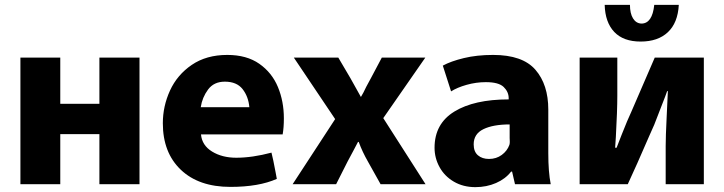

<svg xmlns="http://www.w3.org/2000/svg" viewBox="-20 -730 2979 790"><path d="M64 -493H228V-303H389V-493H554V28H389V-178H228V28H64Z M807 -177Q811 -132 852.5 -106.5Q894 -81 952 -81Q1018 -81 1097 -102Q1104 -75 1114 -21L1119 6Q1045 39 928 39Q798 39 724 -31.5Q650 -102 650 -223Q650 -293 679.5 -357.5Q709 -422 769 -463Q829 -504 915 -504Q995 -504 1047 -467.5Q1099 -431 1123.5 -372Q1148 -313 1148 -243Q1148 -205 1143 -177ZM1006 -289Q1002 -333 978 -363.5Q954 -394 905 -394Q860 -394 836 -361.5Q812 -329 806 -289Z M1372 -493 1422 -408 1465 -331Q1475 -347 1487 -373L1507 -410L1551 -493H1730L1557 -244L1731 28H1546L1494 -65Q1471 -105 1456 -146H1453L1433 -108L1410 -65L1363 28H1184L1359 -240L1189 -493Z M2236 -100Q2236 -22 2246 28H2099L2087 -24H2083Q2060 6 2021 23Q1982 40 1936 40Q1886 40 1847.5 17.5Q1809 -5 1788.5 -42.5Q1768 -80 1768 -122Q1768 -221 1849.5 -271Q1931 -321 2073 -321V-326Q2073 -352 2052.5 -372Q2032 -392 1979 -392Q1939 -392 1900 -381Q1861 -370 1836 -354L1802 -460Q1835 -478 1888.5 -491Q1942 -504 2009 -504Q2130 -504 2183 -443Q2236 -382 2236 -279ZM2077 -218Q2009 -218 1969 -198.5Q1929 -179 1929 -136Q1929 -106 1946.5 -91Q1964 -76 1992 -76Q2022 -76 2044.5 -92.5Q2067 -109 2076 -134Q2078 -141 2077.5 -149Q2077 -157 2077 -162Z M2572 -710Q2572 -675 2584.5 -654.5Q2597 -634 2619 -633Q2664 -633 2672 -710H2773Q2769 -636 2728 -597.5Q2687 -559 2616 -559Q2545 -559 2507.5 -598.5Q2470 -638 2468 -710ZM2520 -337Q2520 -275 2514 -167L2511 -122H2517L2538 -176Q2562 -237 2578 -271L2674 -493H2876V28H2719V-129Q2719 -168 2723 -248Q2724 -260 2728 -355H2725Q2718 -336 2717 -333L2672 -217Q2666 -202 2652 -172Q2598 -47 2563 28H2365V-493H2520Z"/></svg>

Font: BM Euljiro oraeorae
Style: Regular
Weight: 400
Designer: Bongjin Kim; Bomjun Kim; Myungsoo Han; Hyesun Chae; Mikyoung Jeong; Wujin Sim; Minjae Kang; Suwha Jang;
Foundry: Sandoll Inc.
Version: Version 1.000;hotconv 1.0.109;makeexe 2.5.65596